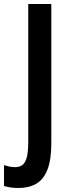

<svg xmlns="http://www.w3.org/2000/svg" viewBox="-71 -734 346 958"><path d="M21 204Q1 204 -17 201.5Q-35 199 -51 194V90Q-39 94 -25 97Q-11 100 5 100Q26 100 40.5 89.5Q55 79 62.5 51.5Q70 24 70 -29V-714H185V-20Q185 64 165.5 113Q146 162 109.5 183Q73 204 21 204Z"/></svg>

Font: Noto Sans Tamil ExtraCondensed SemiBold
Style: Regular
Weight: 600
Width: 2
Designer: Jelle Bosma - Monotype Design Team
Foundry: Monotype Imaging Inc.
Version: Version 2.004; ttfautohint (v1.8.4.7-5d5b)